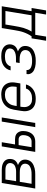

<svg xmlns="http://www.w3.org/2000/svg" viewBox="1125 -1703 750 3040"><g transform="rotate(-90 1500.0 -183.0)"><path d="M35 0 123 -530H330Q353 -530 376 -527Q399 -524 420 -516.5Q441 -509 459 -495.5Q477 -482 488 -463Q499 -444 502 -421Q505 -398 501 -375Q499 -358 491.5 -341Q484 -324 470.5 -310.5Q457 -297 441 -288Q425 -279 407 -273Q428 -265 446 -252.5Q464 -240 476 -222Q488 -204 491.5 -181.5Q495 -159 491 -136Q487 -113 475.5 -90.5Q464 -68 444.5 -52Q425 -36 402 -26Q379 -16 355.5 -10Q332 -4 308.5 -2Q285 0 261 0ZM151 -303H304Q318 -303 331.5 -304.5Q345 -306 358.5 -309.5Q372 -313 385.5 -318.5Q399 -324 410 -333.5Q421 -343 428 -356Q435 -369 437 -383Q440 -397 437.5 -410.5Q435 -424 427.5 -435Q420 -446 409 -453.5Q398 -461 385 -465Q372 -469 358 -470.5Q344 -472 330 -472H178ZM110 -58H261Q278 -58 294.5 -59Q311 -60 327.5 -63.5Q344 -67 360.5 -73Q377 -79 391.5 -89Q406 -99 415.5 -114.5Q425 -130 427 -146Q430 -163 426 -179.5Q422 -196 411.5 -207.5Q401 -219 386.5 -226.5Q372 -234 356.5 -238Q341 -242 324 -243.5Q307 -245 290 -245H141Z M1007 0 1095 -530H1160L1073 0ZM615 0 702 -530H768L733 -320H814Q836 -320 857 -315.5Q878 -311 895 -300Q912 -289 923.5 -271.5Q935 -254 940.5 -234Q946 -214 945.5 -192Q945 -170 942 -148Q937 -119 925 -91Q913 -63 890.5 -41Q868 -19 838.5 -9.5Q809 0 781 0ZM690 -58H781Q799 -58 817 -65.5Q835 -73 848 -88Q861 -103 868 -121Q875 -139 878 -157Q881 -175 880.5 -194Q880 -213 872.5 -229Q865 -245 849 -254Q833 -263 814 -263H723Z M1455 8Q1432 8 1409 5Q1386 2 1365 -5.5Q1344 -13 1326 -25.5Q1308 -38 1295 -55Q1282 -72 1273.5 -92.5Q1265 -113 1261.5 -135.5Q1258 -158 1259.5 -181.5Q1261 -205 1265 -228L1283 -338Q1288 -366 1297.5 -393Q1307 -420 1323.5 -444Q1340 -468 1363.5 -487Q1387 -506 1414 -517.5Q1441 -529 1469 -533.5Q1497 -538 1524 -538Q1555 -538 1584.5 -532Q1614 -526 1639 -511.5Q1664 -497 1681.5 -473.5Q1699 -450 1707.5 -422Q1716 -394 1716 -363.5Q1716 -333 1710 -302L1699 -236H1331L1328 -218Q1325 -197 1324.5 -175.5Q1324 -154 1329.5 -134Q1335 -114 1346.5 -97.5Q1358 -81 1375 -70Q1392 -59 1412.5 -54.5Q1433 -50 1455 -50Q1479 -50 1504 -54Q1529 -58 1552.5 -70Q1576 -82 1594 -102Q1612 -122 1618 -147H1683Q1674 -111 1651 -79.5Q1628 -48 1595.5 -27.5Q1563 -7 1527 0.5Q1491 8 1455 8ZM1341 -294H1644L1647 -312Q1650 -333 1650.5 -354.5Q1651 -376 1646 -395.5Q1641 -415 1630 -432Q1619 -449 1602 -460Q1585 -471 1564.5 -475.5Q1544 -480 1523 -480Q1502 -480 1481.5 -476.5Q1461 -473 1441.5 -464Q1422 -455 1405 -440Q1388 -425 1376 -407Q1364 -389 1357 -369Q1350 -349 1347 -328Z M2055 8Q2030 8 2005.5 6Q1981 4 1957.5 -2Q1934 -8 1912.5 -18Q1891 -28 1875 -44.5Q1859 -61 1850.5 -84Q1842 -107 1847 -132Q1847 -133 1847 -134.5Q1847 -136 1848 -138H1912Q1912 -137 1912 -136Q1912 -135 1912 -134Q1909 -118 1916 -103.5Q1923 -89 1934.5 -79.5Q1946 -70 1960.5 -64.5Q1975 -59 1990.5 -55.5Q2006 -52 2022.5 -51Q2039 -50 2055 -50Q2072 -50 2089 -51Q2106 -52 2123 -55.5Q2140 -59 2157 -65.5Q2174 -72 2189 -82Q2204 -92 2214 -108Q2224 -124 2226 -141Q2229 -158 2225.5 -175.5Q2222 -193 2211 -205.5Q2200 -218 2185 -226Q2170 -234 2154 -238.5Q2138 -243 2120 -245Q2102 -247 2085 -247H2022L2032 -305H2094Q2110 -305 2125.5 -306Q2141 -307 2156.5 -310Q2172 -313 2187.5 -318.5Q2203 -324 2217 -333.5Q2231 -343 2240 -357.5Q2249 -372 2251 -388Q2254 -403 2250.5 -418Q2247 -433 2237.5 -444Q2228 -455 2214.5 -462Q2201 -469 2186.5 -473Q2172 -477 2156.5 -478.5Q2141 -480 2126 -480Q2102 -480 2078.5 -476.5Q2055 -473 2032.5 -462.5Q2010 -452 1992.5 -432.5Q1975 -413 1970 -390H1906Q1912 -425 1934 -456Q1956 -487 1988 -506Q2020 -525 2055.5 -531.5Q2091 -538 2126 -538Q2151 -538 2175.5 -535.5Q2200 -533 2222.5 -525.5Q2245 -518 2264.5 -505Q2284 -492 2297.5 -472.5Q2311 -453 2315.5 -429Q2320 -405 2316 -380Q2312 -361 2303 -342.5Q2294 -324 2278.5 -310.5Q2263 -297 2244 -288.5Q2225 -280 2206 -274Q2227 -266 2245.5 -252.5Q2264 -239 2276 -220.5Q2288 -202 2291 -178.5Q2294 -155 2290 -131Q2286 -107 2274 -84Q2262 -61 2242 -45Q2222 -29 2198.5 -18.5Q2175 -8 2151 -2Q2127 4 2103 6Q2079 8 2055 8Z M2790 172 2818 0H2469L2441 172H2375L2413 -58H2445Q2466 -88 2483 -122.5Q2500 -157 2511.5 -191Q2523 -225 2530 -260.5Q2537 -296 2543 -331L2576 -530H2921L2843 -58H2893L2855 172ZM2778 -58 2846 -472H2632L2607 -322Q2601 -288 2594.5 -254Q2588 -220 2578 -187Q2568 -154 2553.5 -121Q2539 -88 2520 -58Z"/></g></svg>

Font: Iosevka Curly LtExObl
Style: Regular
Weight: 300
Width: 7
Italic angle: -9°
Monospace: yes
Designer: Belleve Invis
Foundry: Belleve Invis
Version: Version 11.1.0; ttfautohint (v1.8.3)